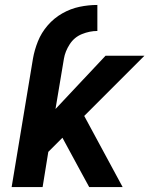

<svg xmlns="http://www.w3.org/2000/svg" viewBox="-20 -755 616 775"><path d="M27 0H152L175 -142L232 -199L310 -55L340 0H475L320 -287L563 -530H406L204 -315L238 -518Q243 -548 261.5 -576.5Q280 -605 311 -617.5Q342 -630 373 -630V-735Q337 -735 301 -727.5Q265 -720 231.5 -701Q198 -682 172.5 -652.5Q147 -623 133 -588Q119 -553 113 -518Z"/></svg>

Font: Iosevka Sparkle Oblique
Style: Bold
Weight: 700
Italic angle: -9°
Designer: Belleve Invis
Foundry: Belleve Invis
Version: Version 4.5.0; ttfautohint (v1.8.3)